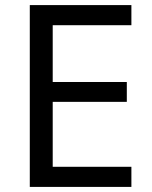

<svg xmlns="http://www.w3.org/2000/svg" viewBox="-20 -785 596 754"><path d="M496 -51H97V-765H496V-686H187V-463H478V-385H187V-130H496Z"/></svg>

Font: Noto Sans Tamil UI
Style: Regular
Weight: 400
Designer: Jelle Bosma - Monotype Design Team
Foundry: Monotype Imaging Inc.
Version: Version 2.004